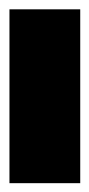

<svg xmlns="http://www.w3.org/2000/svg" viewBox="60 -288 195 420"><g transform="rotate(-90 158.0 -77.5)"><path d="M-32.2 0V-154.8H348.1V0Z"/></g></svg>

Font: LT Superior Black
Style: Regular
Weight: 900
Designer: Daniel Lyons
Foundry: LyonsType
Version: Version 2.005